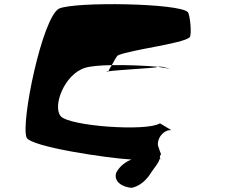

<svg xmlns="http://www.w3.org/2000/svg" viewBox="-20 -725 1151 917"><path d="M107 -68C126 -24 489 30 608 37C583 46 552 67 535 100C521 144 568 170 610 172C672 157 699 102 706 93C725 66 735 56 743 34C745 34 747 35 748 35C743 32 740 25 749 11C747 6 739 -14 734 -32C732 -74 769 -108 799 -103L744 -136C682 -96 312 -122 270 -170C230 -218 287 -370 386 -401C411 -409 459 -413 514 -414C525 -435 538 -458 544 -461C607 -488 848 -516 885 -546C898 -557 887 -658 877 -667C838 -710 339 -718 262 -684C182 -642 78 -138 107 -68ZM489 -381C490 -380 496 -381 497 -384C491 -383 488 -382 489 -381ZM497 -384C535 -391 719 -400 728 -404C729 -405 733 -406 734 -406C668 -412 584 -415 514 -414C506 -402 500 -390 497 -384ZM734 -406C764 -402 784 -398 796 -393C782 -399 754 -410 734 -406ZM796 -393C798 -392 799 -392 801 -391C800 -392 798 -392 796 -393ZM801 -391C802 -391 803 -390 803 -390C803 -390 804 -390 801 -391ZM748 35C758 37 753 38 748 35Z"/></svg>

Font: Ampere
Style: UltExtIta
Weight: 400
Version: Version 1